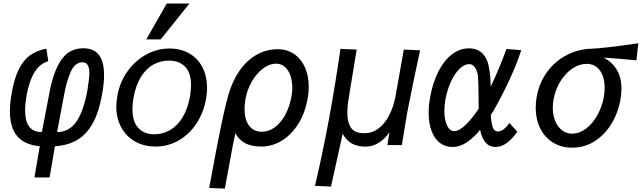

<svg xmlns="http://www.w3.org/2000/svg" viewBox="-20 -833 3664 1096"><path d="M207 1.5Q122 -5.5 79.2 -54.5Q36.5 -103.5 36.5 -198Q36.5 -244.5 47 -303Q61 -385.5 87.8 -438.2Q114.5 -491 153.2 -518.5Q192 -546 245 -555L255.5 -483.5Q163 -459 131.5 -287.5Q123.5 -241 123.5 -203Q123.5 -139.5 147.5 -109.2Q171.5 -79 219 -79L260 -292Q282 -419.5 328 -488.5Q374 -557.5 455 -557.5Q516.5 -557.5 545.2 -518.8Q574 -480 574 -405Q574 -355.5 563 -295.5Q545.5 -196 511 -132Q476.5 -68 423 -35.5Q369.5 -3 293.5 2L263 180H176.5ZM479 -318Q490 -385 490 -414.5Q490 -445 481 -461.2Q472 -477.5 451 -477.5Q408.5 -477.5 384.2 -424.2Q360 -371 344.5 -284.5L306 -79Q373.5 -79 415 -137.2Q456.5 -195.5 479 -318Z M644 -224.5Q644 -251.5 649.5 -283.5Q662.5 -360.5 705.5 -422.5Q748.5 -484.5 812 -520.2Q875.5 -556 948 -556Q1012.5 -556 1061 -527.8Q1109.5 -499.5 1135.8 -448.5Q1162 -397.5 1162 -331Q1162 -300.5 1156 -267.5Q1142.5 -190.5 1102 -128.8Q1061.5 -67 1000.8 -31.8Q940 3.5 867.5 3.5Q802 3.5 751.2 -25.2Q700.5 -54 672.2 -105.8Q644 -157.5 644 -224.5ZM1064.5 -282.5Q1070.5 -318 1070.5 -346Q1070.5 -416.5 1037 -451.8Q1003.5 -487 944 -487Q896 -487 855 -464.2Q814 -441.5 784.5 -394Q755 -346.5 742 -274.5Q736 -239.5 736 -210Q736 -139 769.2 -102.8Q802.5 -66.5 861.5 -66.5Q909 -66.5 950.2 -90Q991.5 -113.5 1021.5 -162Q1051.5 -210.5 1064.5 -282.5ZM815 -608 932 -813H1061.5L897.5 -608Z M1174 240 1212 37 1219 1.5Q1258 -203.5 1285 -296Q1308 -373.5 1348.5 -431Q1389 -488.5 1444.5 -520.2Q1500 -552 1565.5 -552Q1619.5 -552 1659.8 -524Q1700 -496 1721.2 -447.2Q1742.5 -398.5 1742.5 -337Q1742.5 -305.5 1736.5 -272.5Q1722 -188.5 1682.8 -126Q1643.5 -63.5 1588.5 -30Q1533.5 3.5 1472.5 3.5Q1412.5 3.5 1376 -17.8Q1339.5 -39 1324 -73.5Q1317 -44.5 1308.5 -0.2Q1300 44 1291 94Q1279.5 158.5 1263.5 243.5ZM1644 -283Q1648.5 -308.5 1648.5 -332.5Q1648.5 -371 1637.5 -402.2Q1626.5 -433.5 1605.8 -451.5Q1585 -469.5 1556 -469.5Q1517.5 -469.5 1480.8 -441.5Q1444 -413.5 1417.5 -367.5Q1391 -321.5 1381.5 -269.5Q1376 -237.5 1376 -211.5Q1376 -150.5 1401.8 -115.8Q1427.5 -81 1475 -81Q1514 -81 1548.8 -106.5Q1583.5 -132 1608.5 -178Q1633.5 -224 1644 -283Z M1923.5 -554 2016 -550 1969 -264Q1962.5 -222 1962.5 -190Q1962.5 -134 1984 -103.2Q2005.5 -72.5 2057 -72.5Q2105.5 -72.5 2142.5 -101.2Q2179.5 -130 2203 -177.5Q2226.5 -225 2237.5 -282L2285 -550L2378 -546Q2364 -483 2341 -371.8Q2318 -260.5 2304 -187.5L2274 -5H2191.5L2203 -78.5Q2178.5 -41 2143 -18.5Q2107.5 4 2068 4Q2021.5 4 1990 -12.8Q1958.5 -29.5 1936 -69L1869.5 232L1778 228Q1861.5 -124.5 1923.5 -554Z M2427 -188.5Q2427 -232.5 2435.5 -278Q2450.5 -363 2483 -426Q2515.5 -489 2560.2 -523Q2605 -557 2656 -557Q2708 -557 2737 -524.8Q2766 -492.5 2773 -437Q2779.5 -406.5 2781.5 -338.5Q2807 -392.5 2832.8 -454.8Q2858.5 -517 2870.5 -553.5L2955.5 -546.5Q2928.5 -463 2884.2 -368.8Q2840 -274.5 2794.5 -196.5L2781.5 -176.5Q2784.5 -128.5 2793 -105.5Q2801.5 -82.5 2821.5 -82.5Q2839 -82.5 2856.2 -96Q2873.5 -109.5 2887.5 -131L2933 -82Q2873.5 6 2808 6Q2774 6 2752.2 -19Q2730.5 -44 2720.5 -91.5Q2683 -46 2644 -20Q2605 6 2562.5 6Q2522 6 2491.2 -17.2Q2460.5 -40.5 2443.8 -84.5Q2427 -128.5 2427 -188.5ZM2516.5 -200.5Q2516.5 -149.5 2531.8 -117Q2547 -84.5 2573 -84.5Q2601 -84.5 2638.2 -120.2Q2675.5 -156 2712.5 -213Q2712 -231 2712 -269.5Q2711 -372 2708.5 -397.5Q2705.5 -426.5 2692 -446.8Q2678.5 -467 2658.5 -467Q2632 -467 2604.8 -441.8Q2577.5 -416.5 2555.2 -369.5Q2533 -322.5 2522 -261.5Q2516.5 -228.5 2516.5 -200.5Z M3038 -218Q3038 -250.5 3043.5 -279.5Q3057 -358 3101.2 -419.8Q3145.5 -481.5 3211.8 -517Q3278 -552.5 3356 -555Q3423 -557 3623.5 -586L3613 -488.5Q3518 -498.5 3426.5 -504Q3527.5 -449 3527.5 -327.5Q3527.5 -298.5 3521.5 -264.5Q3508 -187.5 3469.5 -125Q3431 -62.5 3373.2 -26.2Q3315.5 10 3246.5 10Q3184 10 3136.5 -19.5Q3089 -49 3063.5 -100.8Q3038 -152.5 3038 -218ZM3427 -280.5Q3431.5 -307.5 3431.5 -332Q3431.5 -394 3404.2 -431.2Q3377 -468.5 3329 -468.5Q3286.5 -468.5 3246.8 -441.5Q3207 -414.5 3178.5 -368Q3150 -321.5 3140 -265.5Q3135.5 -241 3135.5 -218Q3135.5 -175.5 3149.5 -141.8Q3163.5 -108 3188.5 -89Q3213.5 -70 3246 -70Q3286.5 -70 3324.2 -98Q3362 -126 3389.2 -174.2Q3416.5 -222.5 3427 -280.5Z"/></svg>

Font: JuliaMono Medium
Style: Italic
Weight: 500
Italic angle: -9°
Monospace: yes
Designer: cormullion
Foundry: corm
Version: Version 0.054; ttfautohint (v1.8.4)